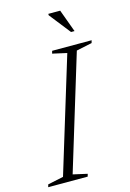

<svg xmlns="http://www.w3.org/2000/svg" viewBox="-152 -921 667 984"><g transform="rotate(-15 182.0 -429.0)"><path d="M249.5 -639 173.5 -656 177.5 -670H387L383 -656L300 -638.5L115 -31L190.5 -14L186.5 0H-23L-19 -14L64 -31.5ZM314.5 -738H296L207.5 -850.5V-858H270.5Z"/></g></svg>

Font: Newsreader Text Light
Style: Italic
Weight: 300
Italic angle: -17°
Designer: Hugues Gentile
Foundry: Production Type
Version: Version 1.001